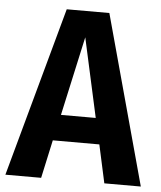

<svg xmlns="http://www.w3.org/2000/svg" viewBox="-58 -736 655 781"><g transform="rotate(5 269.5 -346.0)"><path d="M363 -156H173L139 0H-7L183 -692H357L546 0H397ZM339 -262 268 -585 197 -262Z"/></g></svg>

Font: Fira Sans Condensed SemiBold
Style: Regular
Weight: 600
Width: 3
Designer: bBox Type GmbH & Carrois Corporate GbR & Edenspiekermann AG
Foundry: bBox Type GmbH & Carrois Corporate GbR & Edenspiekermann AG
Version: Version 4.301